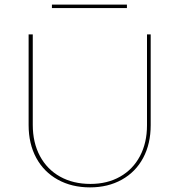

<svg xmlns="http://www.w3.org/2000/svg" viewBox="-20 -807 777 832"><path d="M205 -787H530V-772H205ZM104 -265V-658H122V-266Q122 -189 153 -131Q184 -73 240.5 -41.5Q297 -10 372 -10Q445 -10 500.5 -41.5Q556 -73 586.5 -130.5Q617 -188 617 -264V-658H633V-265Q633 -184 600.5 -123Q568 -62 508 -28.5Q448 5 370 5Q291 5 230.5 -28.5Q170 -62 137 -123Q104 -184 104 -265Z"/></svg>

Font: Ysabeau Infant Thin
Style: Regular
Weight: 200
Designer: Christian Thalmann (Catharsis Fonts)
Version: Version 0.003